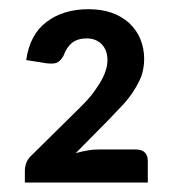

<svg xmlns="http://www.w3.org/2000/svg" viewBox="-20 -841 374 411"><path d="M190.4 -521H270.5Q283.7 -521 290 -514.6Q296.4 -508.3 296.4 -496.1V-450.2H33.2V-475.6Q33.2 -483.4 36.1 -491.7Q39.1 -500 45.9 -506.8L153.3 -612.8Q163.6 -622.6 175.8 -637.2Q187 -652.3 193.4 -662.6Q201.7 -676.3 205.6 -688Q210 -700.2 210 -712.4Q210 -733.9 197.3 -746.6Q185.1 -758.8 165.5 -758.8Q146 -758.8 133.8 -749Q122.6 -739.7 115.7 -721.2Q109.4 -710.4 102.1 -707Q94.7 -703.6 79.1 -705.6L36.1 -712.4Q43.9 -767.6 80.1 -794.4Q115.7 -821.3 169.4 -821.3Q197.8 -821.3 219.7 -813.5Q240.2 -806.2 256.8 -791.5Q272.5 -776.4 280.3 -757.8Q288.6 -737.3 288.6 -715.3Q288.6 -695.8 282.7 -678.2Q277.3 -664.1 265.6 -645.5Q255.9 -630.4 241.7 -615.2Q236.8 -609.9 226.6 -599.4Q216.3 -588.9 213.4 -585.4L142.1 -513.2Q153.8 -516.6 167.5 -519Q177.7 -521 190.4 -521Z"/></svg>

Font: Lato-SemiBold
Style: Regular
Weight: 500
Designer: Lukasz Dziedzic with Adam Twardoch and Botio Nikoltchev
Foundry: tyPoland Lukasz Dziedzic
Version: ""